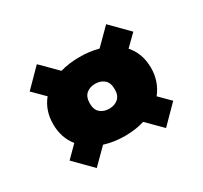

<svg xmlns="http://www.w3.org/2000/svg" viewBox="-108 -768 819 775"><g transform="rotate(-30 301.5 -380.0)"><path d="M494 -268 543 -219 463 -138 395 -206Q356 -193 304 -193Q253 -193 209 -207L140 -138L60 -219L112 -271Q76 -316 76 -379Q76 -443 113 -488L60 -541L140 -622L213 -549Q253 -561 304 -561Q350 -561 391 -550L463 -622L543 -541L492 -491Q532 -446 532 -379Q532 -316 494 -268ZM362 -377Q362 -408 345.5 -422Q329 -436 304 -436Q279 -436 262.5 -422Q246 -408 246 -377Q246 -348 262.5 -334Q279 -320 304 -320Q329 -320 345.5 -334Q362 -348 362 -377Z"/></g></svg>

Font: Poppins Black A&M
Style: Regular
Weight: 900
Designer: Ninad Kale (Devanagari), Jonny Pinhorn (Latin)
Foundry: Indian Type Foundry
Version: 4.004